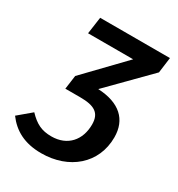

<svg xmlns="http://www.w3.org/2000/svg" viewBox="-238 -644 904 977"><g transform="rotate(30 214.0 -155.5)"><path d="M475 -529H65L51 -430H316L103 -209L92 -129L91 -128H179C262 -128 301 -106 301 -38C301 53 246 118 151 118C94 118 58 100 15 55L-61 119C-15 181 50 218 149 218C312 218 432 116 432 -38C432 -142 366 -204 238 -210L463 -438Z"/></g></svg>

Font: Fira Sans Medium
Style: Italic
Weight: 500
Italic angle: -8°
Designer: bBox Type GmbH & Carrois Corporate GbR & Edenspiekermann AG
Foundry: bBox Type GmbH & Carrois Corporate GbR & Edenspiekermann AG
Version: Version 4.301;PS 004.301;hotconv 1.0.88;makeotf.lib2.5.64775